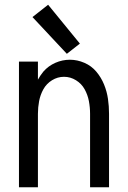

<svg xmlns="http://www.w3.org/2000/svg" viewBox="-20 -790 540 810"><path d="M60 0V-530H140V-454Q150 -472 163 -488Q184 -512 213.5 -525Q243 -538 275 -538Q306 -538 336 -525Q366 -512 386.5 -487.5Q407 -463 419 -433.5Q431 -404 435.5 -373Q440 -342 440 -310V0H360V-310Q360 -337 355 -363.5Q350 -390 337 -413.5Q324 -437 300.5 -451.5Q277 -466 250 -466Q223 -466 199.5 -451.5Q176 -437 163 -413.5Q150 -390 145 -363.5Q140 -337 140 -310V0ZM262 -563 117 -718 183 -770 317 -606Z"/></svg>

Font: Iosevka SS01
Style: Regular
Weight: 400
Monospace: yes
Designer: Belleve Invis
Foundry: Belleve Invis
Version: 2.3.3; ttfautohint (v1.8.3)